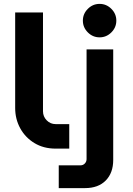

<svg xmlns="http://www.w3.org/2000/svg" viewBox="-20 -764 683 987"><path d="M266 0Q204 0 157 -28.5Q110 -57 84 -104.5Q58 -152 58 -209V-700H201V-192Q201 -165 220 -145.5Q239 -126 266 -126H336V0ZM282 203V86H393Q407 86 416 76.5Q425 67 425 54V-510H562V58Q562 125 523.5 164Q485 203 417 203ZM492 -572Q457 -572 431.5 -597.5Q406 -623 406 -658Q406 -693 431.5 -718.5Q457 -744 492 -744Q527 -744 552.5 -718.5Q578 -693 578 -658Q578 -623 552.5 -597.5Q527 -572 492 -572Z"/></svg>

Font: MuseoModerno SemiBold
Style: Regular
Weight: 600
Designer: Pablo Cosgaya, Héctor Gatti, Marcela Romero, and the Authors of The MuseoModerno Project.
Foundry: Omnibus-Type Team
Version: Version 1.001